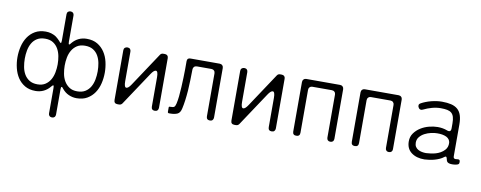

<svg xmlns="http://www.w3.org/2000/svg" viewBox="-72 -1059 4059 1621"><g transform="rotate(10 1957.0 -248.5)"><path d="M392 176V-40Q392 -63 386 -63Q381 -63 369 -48Q346 -20 314.5 -5Q283 10 246 10Q192 10 154 -12.5Q116 -35 92.5 -71Q69 -107 58 -152.5Q47 -198 47 -244Q47 -292 58 -337.5Q69 -383 93 -419Q117 -455 155 -477Q193 -499 246 -499Q295 -499 335 -473Q345 -465 353.5 -457.5Q362 -450 370 -441Q381 -426 386 -426Q392 -426 392 -448V-673Q392 -687 400 -695Q408 -703 422 -703Q436 -703 444 -695Q452 -687 452 -673V-448Q452 -426 458 -426Q464 -426 474 -441Q523 -499 598 -499Q652 -499 689.5 -476.5Q727 -454 751 -417.5Q775 -381 785.5 -335.5Q796 -290 796 -244Q796 -196 785 -150.5Q774 -105 750 -69.5Q726 -34 688.5 -12Q651 10 598 10Q562 10 530 -4.5Q498 -19 475 -47Q465 -62 458 -62Q452 -62 452 -40V176Q452 190 444 198Q436 206 422 206Q408 206 400 198Q392 190 392 176ZM593 -48Q635 -48 662.5 -65.5Q690 -83 706 -111Q722 -139 728.5 -174Q735 -209 735 -244Q735 -280 728.5 -314.5Q722 -349 706 -377Q690 -405 662.5 -422Q635 -439 593 -439Q552 -439 525 -421.5Q498 -404 481.5 -376Q465 -348 458.5 -313.5Q452 -279 452 -244Q452 -210 458.5 -175Q465 -140 481.5 -112Q498 -84 525 -66Q552 -48 593 -48ZM252 -48Q293 -48 320 -66Q347 -84 363 -112Q379 -140 385.5 -175Q392 -210 392 -244Q392 -279 385.5 -313.5Q379 -348 363 -376Q347 -404 320 -421.5Q293 -439 252 -439Q210 -439 182.5 -422Q155 -405 139 -377Q123 -349 116.5 -314.5Q110 -280 110 -244Q110 -208 116.5 -173Q123 -138 139 -110.5Q155 -83 182.5 -65.5Q210 -48 252 -48Z M917 -31V-457Q917 -471 925.5 -479Q934 -487 948 -487Q962 -487 970 -479Q978 -471 978 -457V-203Q978 -150 997 -150Q1014 -150 1037 -185L1228 -473Q1237 -487 1254 -487H1268Q1282 -487 1290 -479Q1298 -471 1298 -457V-31Q1298 -17 1290 -8.5Q1282 0 1268 0Q1237 0 1237 -31V-282Q1237 -335 1218 -335Q1201 -335 1178 -300L988 -14Q978 0 961 0H948Q917 0 917 -31Z M1378 -11V-49Q1378 -56 1385 -56H1392Q1416 -56 1423 -62Q1432 -67 1438 -93Q1444 -119 1448 -156Q1452 -193 1454 -236Q1456 -279 1457.5 -318.5Q1459 -358 1459 -388.5Q1459 -419 1459 -431V-459Q1459 -487 1487 -487H1738Q1752 -487 1761 -478Q1770 -469 1770 -455V-31Q1770 -17 1762 -8.5Q1754 0 1740 0Q1709 0 1709 -31V-399Q1709 -413 1700 -422Q1691 -431 1677 -431H1552Q1538 -431 1529 -422Q1520 -413 1520 -399Q1519 -299 1514 -218Q1507 -124 1493 -62Q1485 -22 1461 -11Q1437 0 1400 0H1389Q1378 0 1378 -11Z M1919 -31V-457Q1919 -471 1927.5 -479Q1936 -487 1950 -487Q1964 -487 1972 -479Q1980 -471 1980 -457V-203Q1980 -150 1999 -150Q2016 -150 2039 -185L2230 -473Q2239 -487 2256 -487H2270Q2284 -487 2292 -479Q2300 -471 2300 -457V-31Q2300 -17 2292 -8.5Q2284 0 2270 0Q2239 0 2239 -31V-282Q2239 -335 2220 -335Q2203 -335 2180 -300L1990 -14Q1980 0 1963 0H1950Q1919 0 1919 -31Z M2449 -31V-455Q2449 -469 2458 -478Q2467 -487 2481 -487H2770Q2784 -487 2793 -478Q2802 -469 2802 -455V-30Q2802 -16 2794 -8Q2786 0 2772 0Q2758 0 2750 -8Q2742 -16 2742 -30V-399Q2742 -413 2733 -422Q2724 -431 2710 -431H2543Q2529 -431 2520 -422Q2511 -413 2511 -399V-31Q2511 0 2480 0Q2449 0 2449 -31Z M2951 -31V-455Q2951 -469 2960 -478Q2969 -487 2983 -487H3272Q3286 -487 3295 -478Q3304 -469 3304 -455V-30Q3304 -16 3296 -8Q3288 0 3274 0Q3260 0 3252 -8Q3244 -16 3244 -30V-399Q3244 -413 3235 -422Q3226 -431 3212 -431H3045Q3031 -431 3022 -422Q3013 -413 3013 -399V-31Q3013 0 2982 0Q2951 0 2951 -31Z M3581 9Q3512 10 3468 -23Q3424 -56 3424 -119Q3424 -159 3445.5 -189Q3467 -219 3499.5 -239.5Q3532 -260 3571 -270Q3610 -280 3644 -280Q3689 -280 3725 -266Q3734 -262 3743 -262Q3761 -262 3761 -289V-332Q3761 -365 3754.5 -386.5Q3748 -408 3734 -420Q3720 -432 3697.5 -436.5Q3675 -441 3643 -441Q3605 -441 3567 -430.5Q3529 -420 3495 -403Q3485 -399 3480 -399Q3465 -399 3457 -414Q3450 -425 3452.5 -435.5Q3455 -446 3467 -452Q3485 -462 3507 -470.5Q3529 -479 3552.5 -485Q3576 -491 3599 -494Q3622 -497 3643 -497Q3688 -497 3721.5 -489Q3755 -481 3777 -462Q3799 -443 3809.5 -411Q3820 -379 3820 -332V-62Q3820 -43 3831 -41Q3834 -39 3840.5 -39.5Q3847 -40 3856 -41Q3877 -44 3877 -24V-16Q3877 -3 3864 2L3850 6Q3834 9 3818 9Q3785 9 3774 -5Q3768 -14 3765 -31Q3762 -46 3754 -46Q3750 -46 3742 -40Q3727 -28 3707 -19Q3687 -10 3665.5 -4Q3644 2 3622 5Q3600 8 3581 9ZM3584 -46Q3605 -47 3626.5 -50Q3648 -53 3668 -59Q3688 -65 3706.5 -75.5Q3725 -86 3740 -102Q3764 -127 3762 -166Q3759 -197 3728 -213Q3696 -228 3648 -227Q3625 -227 3596.5 -220.5Q3568 -214 3543 -201Q3518 -188 3501 -167.5Q3484 -147 3484 -118Q3484 -97 3493 -83Q3502 -69 3516.5 -61Q3531 -53 3548.5 -49.5Q3566 -46 3584 -46Z"/></g></svg>

Font: Higure Gothic
Style: Regular
Weight: 400
Designer: Yoshimichi Ohira
Foundry: Positype
Version: Version 1.000